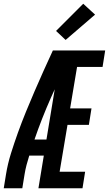

<svg xmlns="http://www.w3.org/2000/svg" viewBox="-36 -1004 581 1024"><path d="M-16 0 -4 -74Q5 -130 22.5 -186Q40 -242 60 -297.5Q80 -353 102.5 -408Q125 -463 148.5 -517.5Q172 -572 196.5 -626.5Q221 -681 246 -735H290L288 -718L335 -698Q283 -590 234.5 -480.5Q186 -371 148 -260H212L198 -174H120Q112 -149 105.5 -124Q99 -99 95 -74L83 0ZM169 0 290 -735H525L511 -647H375L338 -426H452L438 -338H324L282 -88H418L404 0ZM314 -791 263 -839 408 -984 471 -926Z"/></svg>

Font: Iosevka Curly Semibold
Style: Italic
Weight: 600
Italic angle: -9°
Monospace: yes
Designer: Belleve Invis
Foundry: Belleve Invis
Version: Version 22.1.2; ttfautohint (v1.8.4)